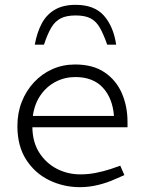

<svg xmlns="http://www.w3.org/2000/svg" viewBox="-20 -768 594 795"><path d="M311 7Q243 7 183.5 -22Q124 -51 88 -107.5Q52 -164 52 -246Q52 -300 70 -346Q88 -392 120.5 -427Q153 -462 196.5 -481.5Q240 -501 291 -501Q365 -501 413 -468.5Q461 -436 484.5 -382Q508 -328 508 -263V-241H114Q115 -178 143.5 -134.5Q172 -91 216.5 -68.5Q261 -46 313 -46Q345 -46 376 -52Q407 -58 438 -68L478 -82L495 -43L456 -26Q423 -11 385.5 -2Q348 7 311 7ZM116 -288H452Q446 -362 405.5 -405.5Q365 -449 292 -449Q248 -449 210.5 -429.5Q173 -410 148 -374Q123 -338 116 -288ZM293 -748Q371 -748 410.5 -703Q450 -658 461 -583H424Q408 -628 393 -654Q378 -680 355 -692Q332 -704 293 -704Q255 -704 231.5 -692Q208 -680 192.5 -654Q177 -628 162 -583H124Q133 -633 152.5 -670Q172 -707 206.5 -727.5Q241 -748 293 -748Z"/></svg>

Font: REM ExtraLight
Style: Regular
Weight: 250
Designer: Octavio Pardo
Foundry: Ashler Design
Version: Version 1.005;gftools[0.9.28]